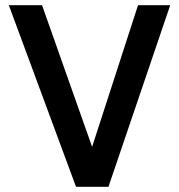

<svg xmlns="http://www.w3.org/2000/svg" viewBox="-20 -720 690 740"><path d="M14 -700H142L335 -154L512 -700H636L398 0H273Z"/></svg>

Font: Golos UI Medium
Style: Regular
Weight: 500
Designer: A.Korolkova, Vitaly Kuzmin
Foundry: ParaType Ltd
Version: Version 2.000